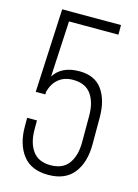

<svg xmlns="http://www.w3.org/2000/svg" viewBox="-110 -762 597 830"><g transform="rotate(15 189.0 -347.5)"><path d="M38.1 -170.9V-209H82V-168.9Q82 -108.9 107.9 -73Q133.8 -37.1 188 -37.1Q243.2 -37.1 269 -73Q294.9 -108.9 294.9 -168.9V-287.1Q294.9 -347.2 269 -383.1Q243.2 -418.9 188 -418.9Q149.9 -418.9 124.3 -398.4Q98.6 -377.9 87.9 -338.9V-327.1H44.9L63 -701.2H326.2V-658.2H105L91.8 -408.2Q125.5 -461.9 205.1 -461.9Q274.4 -461.9 307.6 -415.3Q340.8 -368.7 340.8 -291V-170.9Q340.8 -90.8 303.2 -42.5Q265.6 5.9 189 5.9Q112.8 5.9 75.4 -42.5Q38.1 -90.8 38.1 -170.9Z"/></g></svg>

Font: Bebas Neue Book
Style: Regular
Weight: 400
Designer: Ryoichi Tsunekawa
Foundry: Ryoichi Tsunekawa
Version: Version 001.003